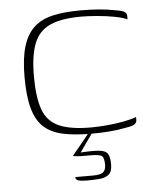

<svg xmlns="http://www.w3.org/2000/svg" viewBox="-49 -508 593 735"><g transform="rotate(-5 247.5 -140.5)"><path d="M52 -230Q52 -302 66 -348Q80 -394 108.5 -420Q137 -446 181.5 -456Q226 -466 288 -466Q324 -466 357.5 -463.5Q391 -461 425 -454Q450 -450 457 -444Q464 -438 464 -429V-416Q448 -424 416.5 -430Q385 -436 350 -439Q315 -442 288 -442Q213 -442 169 -422.5Q125 -403 106.5 -356.5Q88 -310 88 -230Q88 -149 105 -102Q122 -55 166 -35.5Q210 -16 289 -16Q316 -16 350.5 -19Q385 -22 416 -28Q447 -34 464 -41V-29Q464 -21 457 -14.5Q450 -8 425 -4Q391 3 357 5.5Q323 8 288 8Q223 8 178 -2Q133 -12 105.5 -37.5Q78 -63 65 -109.5Q52 -156 52 -230ZM257 185Q233 185 222.5 181.5Q212 178 212 168Q217 168 235.5 168Q254 168 280 168Q310 168 320 159Q330 150 330 131Q330 105 321.5 97.5Q313 90 276 90H245Q240 90 232.5 89.5Q225 89 219.5 88.5Q214 88 210 87Q212 84 221.5 72.5Q231 61 243.5 46Q256 31 266.5 17.5Q277 4 282 -2H296L241 76Q288 73 312.5 75.5Q337 78 345 90.5Q353 103 353 131Q353 159 340 170Q327 181 305 183Q283 185 257 185Z"/></g></svg>

Font: Genos ExtraLight
Style: Regular
Weight: 250
Designer: Robert E. Leuschke
Foundry: Robert E. Leuschke
Version: Version 1.010